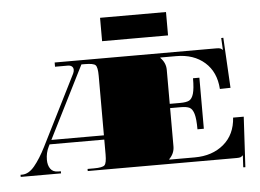

<svg xmlns="http://www.w3.org/2000/svg" viewBox="-49 -684 1063 786"><g transform="rotate(-5 483.0 -290.5)"><path d="M660 -524.5H389V-620.6H660ZM146.9 -139.9H362.8V-384.6Q362.8 -420 354.2 -428.5Q345.7 -437.1 310.3 -437.1H296.3Q295 -434.4 291.3 -427Q287.6 -419.6 285.4 -415.6ZM138.1 -122.4 133.7 -113.6Q121.5 -89.2 121.5 -60.3Q121.5 -37.6 131.8 -23.2Q142 -8.7 163.9 -8.7H174.4V0H8.7V-8.7H15.3Q42.4 -8.7 66.7 -38Q90.9 -67.3 114.5 -114.1L259.2 -402.5Q263.1 -410.8 263.1 -417.8Q263.1 -427 257 -432Q250.9 -437.1 240.4 -437.1H187.9V-454.5H529.7H851.8Q863.2 -454.5 868 -452.8Q872.8 -451 878.1 -445.8H878.5L875.9 -494.8L884.6 -495.2L896 -288.5L852.3 -287.6Q847.9 -357.5 802.9 -397.3Q757.9 -437.1 686.2 -437.1H620.6V-435.3Q642.5 -413.5 642.5 -384.6V-244.8H685.3Q710.7 -244.8 722.5 -250.9Q734.3 -257 740.4 -277.5Q746.5 -298.1 746.5 -340.9H772.7V-131.1H746.5Q746.5 -174 740.4 -194.5Q734.3 -215 722.5 -221.2Q710.7 -227.3 685.3 -227.3H642.5V-69.9Q642.5 -41.1 620.6 -19.2V-17.5H725.5Q797.6 -17.5 844.6 -57Q891.6 -96.6 896 -166.1H939.7L928.3 40.6L919.6 40.2L922.2 -8.7H921.8Q916.5 -3.5 911.7 -1.7Q906.9 0 895.5 0H284.1V-8.7H310.3Q345.7 -8.7 354.2 -17.3Q362.8 -25.8 362.8 -61.2V-122.4Z"/></g></svg>

Font: FoglihtenBlackPcs
Style: BlackPcs
Weight: 900
Version: Version 0.75